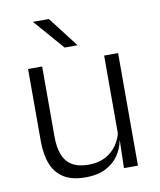

<svg xmlns="http://www.w3.org/2000/svg" viewBox="-79 -745 684 819"><g transform="rotate(-10 262.5 -336.0)"><path d="M125 -487.5V-181.5Q125 -138.5 136.8 -106.8Q148.5 -75 175.5 -57.8Q202.5 -40.5 248 -40.5Q290.5 -40.5 321.2 -56.8Q352 -73 371.2 -101.2Q390.5 -129.5 397 -164.5L409.5 -120H396Q389.5 -84.5 368.8 -54.8Q348 -25 312.8 -7.2Q277.5 10.5 227 10.5Q168.5 10.5 132.8 -11.5Q97 -33.5 80.5 -75Q64 -116.5 64 -175.5V-487.5ZM454 -487.5V0H393.5L396.5 -120.5L393.5 -123.5V-487.5ZM188.5 -682 288.5 -552V-550.5H233.5L120 -681V-682Z"/></g></svg>

Font: Anek Telugu Light
Style: Regular
Weight: 300
Version: Version 1.003